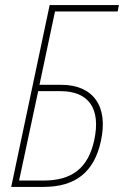

<svg xmlns="http://www.w3.org/2000/svg" viewBox="-20 -734 487 754"><path d="M24 0H151C277 0 350 -59 376 -179C407 -318 345 -401 220 -401H135L196 -689H442L447 -714H175ZM55 -25 130 -376H218C328 -376 377 -308 350 -183C326 -74 263 -25 151 -25Z"/></svg>

Font: Noto Sans Condensed Thin
Style: Italic
Weight: 100
Width: 3
Italic angle: -12°
Designer: Monotype Design Team
Foundry: Monotype Imaging Inc.
Version: Version 2.013